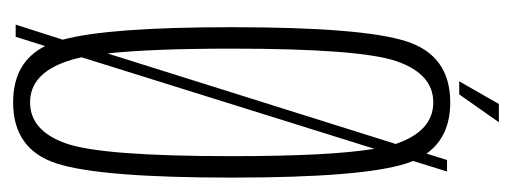

<svg xmlns="http://www.w3.org/2000/svg" viewBox="-270 -526 799 300"><g transform="rotate(90 130.0 -375.5)"><path d="M18 0 41.5 -73.5Q22 -145.5 22 -337.5Q22 -541.5 44 -610.2Q66 -679 139.5 -679Q193 -679 219.5 -642L229.5 -674H247.5L231 -621Q233 -616 235 -610Q257 -541 257 -337.5Q257 -132.5 235 -64.2Q213 4 139.5 4Q76.5 4 51.5 -46L37 0ZM139.5 -22.5Q184 -22.5 203.8 -79.2Q223.5 -136 223.5 -337.5Q223.5 -491 212 -560.5L69 -103Q72 -89 75.5 -79.5Q95 -22.5 139.5 -22.5ZM63 -143.5 204.5 -594Q204 -594.5 204 -595Q184 -652.5 139.5 -652.5Q95 -652.5 75.2 -595.2Q55.5 -538 55.5 -337.5Q55.5 -212.5 63 -143.5ZM106.5 -693 142 -755H170.5L127 -693Z"/></g></svg>

Font: Anybody Condensed ExtraLight
Style: Regular
Weight: 200
Width: 3
Designer: Tyler Finck
Foundry: Etcetera Type Company
Version: Version 1.010; ttfautohint (v1.8.3) -l 8 -r 50 -G 200 -x 14 